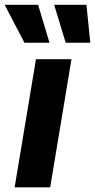

<svg xmlns="http://www.w3.org/2000/svg" viewBox="-64 -798 405 818"><path d="M-1.6 0 89.3 -545.9H240.6L149.8 0ZM40.2 -616 -44.1 -777.5H98.4L146.9 -616ZM215.8 -616 166.8 -777.5H304.3L320.7 -616Z"/></svg>

Font: Inter Tight
Style: Italic
Weight: 400
Italic angle: -9.39999°
Designer: Rasmus Andersson
Foundry: rsms
Version: Version 3.002